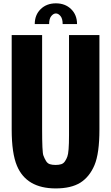

<svg xmlns="http://www.w3.org/2000/svg" viewBox="-20 -1084 649 1122"><path d="M48.3 -326.7V-878.9H226.1V-332Q226.1 -194.3 233.4 -175.8Q240.2 -157.2 249 -143.1Q257.8 -128.9 271.5 -124.5Q285.2 -120.1 304.7 -120.1Q324.2 -120.1 337.9 -124.5Q351.6 -128.9 360.4 -142.6Q369.1 -156.2 373.5 -168.9Q383.3 -193.4 383.3 -293.5V-878.9H561V-326.7Q561 -187.5 532.2 -119.1Q503.4 -50.8 449.7 -16.6Q395.5 17.1 304.7 17.1Q134.3 16.6 79.1 -115.2Q48.3 -188.5 48.3 -326.7ZM267.1 -943.4H183.1Q183.1 -997.1 217.8 -1030.8Q252.4 -1064.5 306.6 -1064.5Q360.8 -1064.5 395.5 -1030.8Q430.2 -997.1 430.2 -943.4H346.2Q346.2 -975.1 333.5 -990.2Q320.8 -1005.4 306.6 -1005.4Q292.5 -1005.4 279.8 -990.2Q267.1 -975.1 267.1 -943.4Z"/></svg>

Font: Oswald-Bold
Style: Bold
Weight: 700
Designer: vernon adams
Foundry: vernon adams
Version: Version 2.002; ttfautohint (v0.92.18-e454-dirty) -l 8 -r 50 